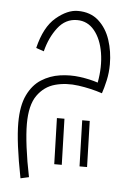

<svg xmlns="http://www.w3.org/2000/svg" viewBox="-49 -403 492 711"><g transform="rotate(5 197.5 -47.0)"><path d="M54 271Q28 139 28 67Q28 3 47 -36.5Q66 -76 97.5 -96Q129 -116 166.5 -121.5Q204 -127 241 -122Q278 -117 308 -107Q319 -167 310.5 -218Q302 -269 276.5 -300Q251 -331 212 -331Q169 -331 140.5 -294Q112 -257 99 -205L70 -215Q89 -294 131 -329.5Q173 -365 212 -365Q259 -365 289 -338Q319 -311 333 -268.5Q347 -226 347 -178Q347 -147 340.5 -118Q334 -89 327 -69Q285 -83 238.5 -89.5Q192 -96 151.5 -85Q111 -74 85.5 -38Q60 -2 60 68Q60 103 66.5 154.5Q73 206 85 264ZM268 208 263 37H291L296 208ZM174 208 169 37H197L202 208Z"/></g></svg>

Font: Noto Sans Arabic UI XCn XLt
Style: Regular
Weight: 200
Width: 2
Designer: Monotype Design Team, Nadine Chahine and Nizar Qandah
Foundry: Monotype Imaging Inc.
Version: Version 2.010; ttfautohint (v1.8.4.7-5d5b)